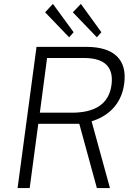

<svg xmlns="http://www.w3.org/2000/svg" viewBox="-20 -963 689 983"><path d="M251 -943 211 -900 334 -772 357 -798ZM394 -943 353 -900 476 -772 499 -798ZM543 0 449 -342C518 -363 601 -416 616 -536C632 -656 565 -723 423 -723H167L70 0H132L176 -329H386L476 0ZM347 -386H184L221 -666H411C512 -666 563 -623 551 -529C538 -430 466 -386 347 -386Z"/></svg>

Font: United Sans ExtraLight
Style: Italic
Weight: 200
Italic angle: -8°
Designer: Pablo Impallari, Rodrigo Fuenzalida (Modified by Dan O. Williams)
Version: Version 1.000;PS 001.000;hotconv 1.0.88;makeotf.lib2.5.64775